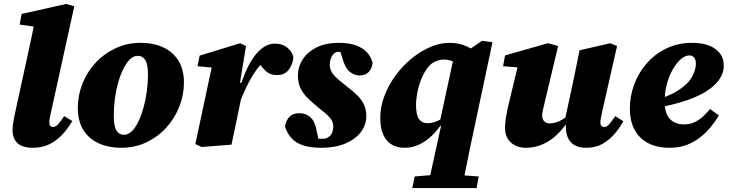

<svg xmlns="http://www.w3.org/2000/svg" viewBox="-20 -736 3717 977"><path d="M148 16Q93 16 68.5 -8Q44 -32 44 -72Q44 -100 50.5 -131Q57 -162 65 -200L111 -410Q122 -463 133.5 -514.5Q145 -566 155 -620L221 -591L80 -611L90 -665L317 -716L358 -704L239 -163Q236 -148 233.5 -135.5Q231 -123 231 -113Q231 -102 235.5 -96Q240 -90 250 -90Q263 -90 275 -103Q287 -116 307 -145L348 -120Q325 -81 296 -50Q267 -19 230 -1.5Q193 16 148 16Z M596 16Q533 16 483 -6.5Q433 -29 404.5 -74Q376 -119 376 -187Q376 -250 399 -309Q422 -368 465 -415Q508 -462 567 -490Q626 -518 696 -518Q760 -518 809.5 -495.5Q859 -473 887.5 -428Q916 -383 916 -315Q916 -253 892.5 -193.5Q869 -134 826.5 -87Q784 -40 725.5 -12Q667 16 596 16ZM610 -50Q632 -50 650.5 -68Q669 -86 684 -117Q699 -148 710 -187.5Q721 -227 727 -270Q733 -313 733 -355Q733 -410 719 -431Q705 -452 681 -452Q659 -452 640.5 -433.5Q622 -415 607 -384.5Q592 -354 581 -314.5Q570 -275 564.5 -232.5Q559 -190 559 -150Q559 -92 573 -71Q587 -50 610 -50Z M1187 -184 1174 -299H1203Q1225 -367 1252 -415Q1279 -463 1311 -488.5Q1343 -514 1379 -514Q1417 -514 1441.5 -494Q1466 -474 1473 -445Q1470 -409 1449.5 -381.5Q1429 -354 1390 -354Q1357 -354 1338.5 -369.5Q1320 -385 1299 -412L1285 -431L1337 -416L1311 -413Q1288 -387 1268.5 -356.5Q1249 -326 1230 -285Q1211 -244 1187 -184ZM974 -3 1063 -420 1124 -386 985 -399 996 -453 1202 -516 1232 -502 1201 -315H1223L1208 -240Q1195 -175 1182.5 -116.5Q1170 -58 1158 0L1006 12Z M1615 16Q1562 16 1525 4.5Q1488 -7 1465 -31Q1442 -55 1430 -93Q1437 -127 1454.5 -143.5Q1472 -160 1504 -160Q1534 -160 1557 -141.5Q1580 -123 1589 -81L1604 -13L1537 -30Q1561 -30 1585 -30Q1609 -30 1633 -30Q1647 -34 1656.5 -42Q1666 -50 1671 -63Q1676 -76 1676 -92Q1676 -118 1657 -139Q1638 -160 1597 -191Q1568 -215 1545 -237.5Q1522 -260 1509 -287.5Q1496 -315 1496 -351Q1496 -396 1520.5 -434Q1545 -472 1591.5 -495Q1638 -518 1704 -518Q1759 -518 1794.5 -504Q1830 -490 1850 -466.5Q1870 -443 1876 -415Q1872 -385 1855 -368.5Q1838 -352 1809 -352Q1785 -352 1762.5 -368.5Q1740 -385 1727 -425L1708 -485L1770 -472Q1752 -472 1734.5 -472Q1717 -472 1699 -472Q1680 -470 1669 -450Q1658 -430 1658 -407Q1658 -376 1680 -352.5Q1702 -329 1745 -296Q1776 -273 1798 -251Q1820 -229 1832 -204Q1844 -179 1844 -146Q1844 -100 1816 -63.5Q1788 -27 1737 -5.5Q1686 16 1615 16Z M2039 16Q2002 16 1974 0Q1946 -16 1930.5 -50Q1915 -84 1915 -136Q1915 -192 1936 -247.5Q1957 -303 1992.5 -351.5Q2028 -400 2073.5 -437.5Q2119 -475 2169 -496.5Q2219 -518 2267 -518Q2292 -518 2313.5 -513.5Q2335 -509 2354 -500.5Q2373 -492 2390 -480L2325 -399Q2301 -418 2280 -425.5Q2259 -433 2237 -433Q2226 -433 2213 -429.5Q2200 -426 2188.5 -420Q2177 -414 2168 -405Q2145 -381 2129 -345.5Q2113 -310 2105 -271.5Q2097 -233 2097 -202Q2097 -150 2112.5 -129.5Q2128 -109 2155 -109Q2171 -109 2186.5 -113.5Q2202 -118 2216 -125.5Q2230 -133 2242 -142L2252 -101H2224Q2205 -72 2177 -45Q2149 -18 2114 -1Q2079 16 2039 16ZM2078 221 2090 162 2207 152H2280L2416 162L2405 221ZM2155 221 2224 -94 2216 -106 2291 -454 2326 -456 2433 -528 2486 -521 2372 16Q2361 69 2351 120Q2341 171 2331 221Z M2656 16Q2622 16 2598 2.5Q2574 -11 2562 -33Q2550 -55 2550 -82Q2550 -110 2554 -135.5Q2558 -161 2563 -184L2620 -421L2663 -389L2540 -399L2550 -454L2768 -516L2820 -502L2750 -208Q2747 -195 2744.5 -184.5Q2742 -174 2740.5 -165.5Q2739 -157 2739 -148Q2739 -129 2749.5 -118.5Q2760 -108 2777 -108Q2793 -108 2809.5 -113Q2826 -118 2844 -129Q2862 -140 2882 -156L2892 -108H2863Q2836 -69 2804 -41.5Q2772 -14 2735 1Q2698 16 2656 16ZM2962 16Q2911 16 2885 -12Q2859 -40 2859 -94Q2859 -102 2860 -109Q2861 -116 2862 -123H2854L2901 -342Q2908 -377 2915 -410.5Q2922 -444 2929 -480L3085 -516L3120 -502L3044 -167Q3041 -150 3038 -136.5Q3035 -123 3035 -113Q3035 -102 3040 -96Q3045 -90 3055 -90Q3068 -90 3079.5 -103.5Q3091 -117 3111 -145L3152 -119Q3134 -86 3107.5 -55Q3081 -24 3046 -4Q3011 16 2962 16Z M3387 16Q3323 16 3277.5 -8Q3232 -32 3208.5 -77Q3185 -122 3185 -182Q3185 -248 3208 -308.5Q3231 -369 3273 -416Q3315 -463 3373 -490.5Q3431 -518 3502 -518Q3578 -518 3620.5 -486.5Q3663 -455 3663 -403Q3663 -363 3638 -328.5Q3613 -294 3564.5 -265.5Q3516 -237 3445 -216Q3374 -195 3281 -180L3280 -218Q3376 -241 3428 -274Q3480 -307 3500.5 -343.5Q3521 -380 3521 -412Q3521 -432 3512 -443Q3503 -454 3488 -454Q3466 -454 3444 -434.5Q3422 -415 3403 -382Q3384 -349 3373 -307Q3362 -265 3362 -220Q3362 -159 3388.5 -131Q3415 -103 3461 -103Q3488 -103 3510.5 -112.5Q3533 -122 3553.5 -140Q3574 -158 3593 -181L3638 -149Q3623 -123 3600 -94Q3577 -65 3546.5 -40Q3516 -15 3476.5 0.5Q3437 16 3387 16Z"/></svg>

Font: Source Serif 4 Black
Style: Italic
Weight: 900
Italic angle: -12°
Designer: Frank Grießhammer
Foundry: Adobe Systems Incorporated
Version: Version 4.004;hotconv 1.0.116;makeotfexe 2.5.65601